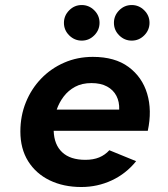

<svg xmlns="http://www.w3.org/2000/svg" viewBox="-20 -738 672 770"><path d="M306 12Q234.7 12 179.3 -14.8Q124 -41.7 92.8 -91.6Q61.7 -141.6 61.7 -210.7Q61.7 -273.4 83.7 -327.6Q105.7 -381.9 144.9 -422.6Q184.1 -463.4 237.1 -486.6Q290.1 -509.9 352.3 -509.9Q440.9 -509.9 495.5 -469.5Q550.2 -429.1 570.2 -362.2Q590.2 -295.2 572.7 -213.5H195.3Q197 -157.7 229.4 -127.4Q261.8 -97 322.3 -97Q354.2 -97 377.9 -106.8Q401.6 -116.7 418.5 -135.5L525.9 -91.6Q485.7 -41.5 428.3 -14.7Q371 12 306 12ZM207.4 -298.4H458Q459.3 -329.5 446.9 -353.5Q434.5 -377.4 409.3 -391.1Q384.1 -404.8 347 -404.8Q308.6 -404.8 281.1 -389.9Q253.7 -375 235.5 -351Q217.3 -327 207.4 -298.4ZM508.4 -575.1Q479.3 -575.1 458.1 -596.1Q436.9 -617.2 436.9 -646.3Q436.9 -675.4 457.9 -696.6Q478.9 -717.8 508.1 -717.8Q537.2 -717.8 558.4 -696.8Q579.6 -675.8 579.6 -646.6Q579.6 -617.5 558.6 -596.3Q537.5 -575.1 508.4 -575.1ZM308 -575.1Q278.9 -575.1 257.6 -596.1Q236.4 -617.2 236.4 -646.3Q236.4 -675.4 257.5 -696.6Q278.5 -717.8 307.6 -717.8Q336.7 -717.8 358 -696.8Q379.2 -675.8 379.2 -646.6Q379.2 -617.5 358.1 -596.3Q337.1 -575.1 308 -575.1Z"/></svg>

Font: Atkinson Hyperlegible Mono ExtraLight
Style: Italic
Weight: 200
Italic angle: -12°
Monospace: yes
Designer: Elliott Scott, Megan Eiswerth, Linus Boman, Theodore Petrosky, Letters from Sweden
Foundry: Applied Design Works, Letters from Sweden
Version: Version 2.001